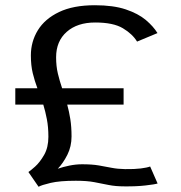

<svg xmlns="http://www.w3.org/2000/svg" viewBox="-20 -702 691 734"><path d="M127.5 12 88.5 -44.5Q95.5 -48.5 114 -65Q132.5 -81.5 148.8 -110Q165 -138.5 165 -179Q165 -216.5 159.2 -246.2Q153.5 -276 145.5 -302H38.5V-364.5H123Q112.5 -392.5 105.2 -422.2Q98 -452 98 -490Q98 -543 124.8 -586.5Q151.5 -630 205.8 -656Q260 -682 342.5 -682Q413.5 -682 461 -666Q508.5 -650 537.5 -625.5Q566.5 -601 582 -575.5L504 -543Q486.5 -572 449.8 -594Q413 -616 344 -616Q275.5 -616 235 -580.2Q194.5 -544.5 194.5 -483Q194.5 -449 201.2 -420.8Q208 -392.5 217.5 -364.5H452.5V-302H237Q244 -276.5 248.8 -246.8Q253.5 -217 253.5 -180.5Q253.5 -142 237.5 -110.2Q221.5 -78.5 201 -57Q221 -64 245.5 -69Q270 -74 294 -74Q332 -74 358 -69.5Q384 -65 406.8 -60.5Q429.5 -56 458 -55.5Q494.5 -55 518.2 -58Q542 -61 554 -65.5L582.5 -0.5Q571.5 3 536.2 7Q501 11 456.5 10.5Q421.5 10.5 395.5 5.2Q369.5 0 341.2 -5.5Q313 -11 270 -11Q208.5 -11 173.5 -2.8Q138.5 5.5 127.5 12Z"/></svg>

Font: Anybody ExtraExpanded
Style: Regular
Weight: 400
Width: 8
Designer: Tyler Finck
Foundry: Etcetera Type Company
Version: Version 1.010; ttfautohint (v1.8.3) -l 8 -r 50 -G 200 -x 14 